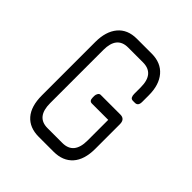

<svg xmlns="http://www.w3.org/2000/svg" viewBox="-126 -481 559 559"><g transform="rotate(45 153.0 -202.0)"><path d="M181 0H120Q82 0 61.5 -23.5Q41 -47 41 -92V-312Q41 -355 61.5 -379.5Q82 -404 120 -404H181Q219 -404 240 -379.5Q261 -355 261 -312V-285Q261 -268 248 -268H240Q233 -268 230.5 -273Q228 -278 228 -285V-312Q228 -368 181 -368H120Q74 -368 74 -312V-93Q74 -36 120 -36H181Q228 -36 228 -93V-178H161Q150 -178 150 -192V-199Q150 -204 153 -209Q156 -214 161 -214H242Q261 -214 261 -193V-92Q261 -47 240 -23.5Q219 0 181 0Z"/></g></svg>

Font: Chathura
Style: Regular
Weight: 400
Designer: Appaji Ambarisha Darbha
Foundry: Aditya Fonts
Version: Version 1.001 2016